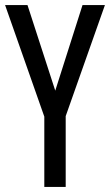

<svg xmlns="http://www.w3.org/2000/svg" viewBox="-20 -734 432 754"><path d="M197 -378 304 -714H392L238 -278V0H154V-276L0 -714H88Z"/></svg>

Font: Noto Sans Sinhala ExtraCondensed
Style: Regular
Weight: 400
Width: 2
Designer: Jelle Bosma - Monotype Design Team
Foundry: Monotype Imaging Inc.
Version: Version 2.006; ttfautohint (v1.8.4.7-5d5b)